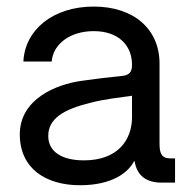

<svg xmlns="http://www.w3.org/2000/svg" viewBox="-20 -545 563 573"><path d="M218.8 7.8C315.9 7.8 362.8 -30.8 379.9 -63.5H381.8C388.7 -21 416.5 0 461.9 0H502.4V-72.3H488.3C464.8 -72.3 456.1 -84 456.1 -115.2V-355.5C456.1 -457.5 379.9 -525.4 259.8 -525.4C137.7 -525.4 54.2 -455.6 49.8 -361.3H134.3C138.2 -412.6 188 -452.1 259.8 -452.1C332 -452.1 374 -411.1 374 -351.6C374 -328.1 364.7 -319.8 340.3 -317.9C307.1 -314.9 272 -310.5 223.1 -303.7C148.9 -293.5 39.1 -250 39.1 -144C39.1 -42.5 116.2 7.8 218.8 7.8ZM230.5 -66.4C164.6 -66.4 124 -92.3 124 -139.2C124 -190.9 169.4 -218.3 248 -237.8C294.9 -250 335 -253.4 374 -259.3V-195.3C374 -127.9 332 -66.4 230.5 -66.4Z"/></svg>

Font: Raveo Display Display
Style: Regular
Weight: 400
Designer: Jakub Foglar, Rasmus Andersson (Inter)
Foundry: Jakubfoglar.com
Version: Version 1.100;Glyphs 3.2.3 (3260)